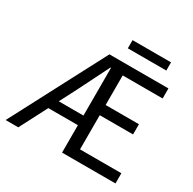

<svg xmlns="http://www.w3.org/2000/svg" viewBox="-172 -979 1167 1158"><g transform="rotate(30 411.0 -400.0)"><path d="M290 -376 229 -258H401V-590H397Q344 -483 290 -376ZM8 0 352 -656H763V-586H485V-380H717V-309H485V-71H773V0H401V-191H195L96 0ZM430 -743V-800H698V-743Z"/></g></svg>

Font: Toshiba Sans
Style: Regular
Weight: 400
Designer: Paul D. Hunt
Foundry: Toshiba Corporation
Version: Version 2.020;PS 2.0;hotconv 1.0.86;makeotf.lib2.5.63406